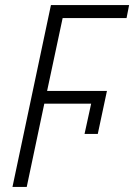

<svg xmlns="http://www.w3.org/2000/svg" viewBox="-20 -734 527 754"><path d="M29 0 180 -714H487L477 -663H226L165 -377H400L364 -208H312L338 -327H154L85 0Z"/></svg>

Font: Noto Sans SemiCondensed Light
Style: Italic
Weight: 300
Width: 4
Italic angle: -12°
Designer: Monotype Design Team
Foundry: Monotype Imaging Inc.
Version: Version 2.013; ttfautohint (v1.8.4.7-5d5b)